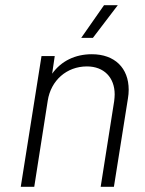

<svg xmlns="http://www.w3.org/2000/svg" viewBox="-20 -720 558 740"><path d="M434 -700H381L293 -574H338ZM334 -511C270 -511 216 -485 181 -436L191 -504H140L60 0H112L164 -332C176 -410 237 -464 315 -464C381 -464 422 -421 422 -356C422 -348 421 -339 420 -330L368 0H419L473 -340C475 -352 476 -363 476 -374C476 -458 422 -511 334 -511Z"/></svg>

Font: Arthouse Owned Light
Style: Italic
Weight: 300
Italic angle: -10°
Designer: Jeremy Tribby
Foundry: Tribby Type
Version: Version 1.000;PS 001.000;hotconv 1.0.88;makeotf.lib2.5.64775